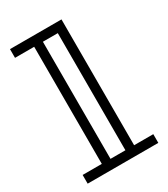

<svg xmlns="http://www.w3.org/2000/svg" viewBox="-174 -777 753 859"><g transform="rotate(-30 202.5 -347.5)"><path d="M286 -45H385V0H20V-45H119V-650H20V-695H286ZM241 -650H164V-45H241Z"/></g></svg>

Font: Geostar
Style: Regular
Weight: 400
Designer: Joe Prince
Foundry: Joe Prince
Version: Version 1.002